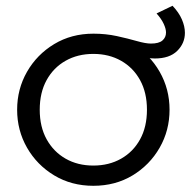

<svg xmlns="http://www.w3.org/2000/svg" viewBox="-20 -614 647 650"><path d="M296 15Q222 15 163.5 -20.2Q105 -55.5 71.5 -114Q38 -172.5 38 -242.5Q38 -312.5 71.5 -371Q105 -429.5 163.5 -464.8Q222 -500 296 -500Q370.5 -500 428.8 -464.8Q487 -429.5 520.5 -371Q554 -312.5 554 -242.5Q554 -172.5 520.5 -114Q487 -55.5 428.8 -20.2Q370.5 15 296 15ZM296 -53.5Q349 -53.5 390 -76.8Q431 -100 454.2 -142.2Q477.5 -184.5 477.5 -242.5Q477.5 -300.5 454.2 -342.8Q431 -385 390 -408.2Q349 -431.5 296 -431.5Q243 -431.5 202 -408.2Q161 -385 137.8 -342.8Q114.5 -300.5 114.5 -242.5Q114.5 -184.5 138 -142.2Q161.5 -100 202.2 -76.8Q243 -53.5 296 -53.5ZM504 -416Q478.5 -416 446.5 -426.2Q414.5 -436.5 376.8 -446.8Q339 -457 297 -457V-500Q338 -500 375.8 -491.8Q413.5 -483.5 443.2 -475Q473 -466.5 491 -466.5Q518 -466.5 530 -477Q542 -487.5 542 -504Q542 -516.5 534.2 -533.2Q526.5 -550 510 -568.5L564 -594.5Q585.5 -572 595.8 -548.2Q606 -524.5 606 -503Q606 -467.5 580 -441.8Q554 -416 504 -416Z"/></svg>

Font: Geologica ExtraLight
Style: Regular
Weight: 200
Designer: Sindre Bremnes, Frode Helland
Foundry: Monokrom Skriftforlag AS
Version: Version 1.010; ttfautohint (v1.8.4.7-5d5b);gftools[0.9.28]